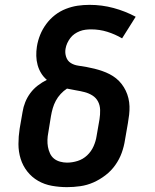

<svg xmlns="http://www.w3.org/2000/svg" viewBox="-20 -763 640 791"><path d="M256 8Q225 8 194 2.5Q163 -3 137 -18Q111 -33 92.5 -56.5Q74 -80 65 -109Q56 -138 56 -169.5Q56 -201 61 -233L73 -302Q76 -322 84 -342Q92 -362 105 -379.5Q118 -397 135.5 -410.5Q153 -424 173 -434Q159 -446 149.5 -461.5Q140 -477 135 -495Q130 -513 129.5 -532.5Q129 -552 132 -571Q136 -596 145.5 -619.5Q155 -643 170.5 -664Q186 -685 206.5 -701Q227 -717 251.5 -726.5Q276 -736 300 -739.5Q324 -743 349 -743Q400 -743 448 -730Q496 -717 539 -694L483 -605Q454 -622 422 -632Q390 -642 355 -642Q344 -642 332 -640.5Q320 -639 308.5 -634.5Q297 -630 287 -623Q277 -616 269.5 -606Q262 -596 257 -585Q252 -574 250 -562Q247 -545 252.5 -528.5Q258 -512 271.5 -503.5Q285 -495 302.5 -492.5Q320 -490 336.5 -487Q353 -484 369 -480Q385 -476 401 -470.5Q417 -465 431.5 -457.5Q446 -450 458.5 -440Q471 -430 481 -417Q491 -404 498 -389.5Q505 -375 509 -358.5Q513 -342 513.5 -325Q514 -308 512 -290.5Q510 -273 507 -256L495 -187Q491 -160 481.5 -133.5Q472 -107 455 -83Q438 -59 414.5 -41Q391 -23 365 -11.5Q339 0 311 4Q283 8 256 8ZM256 -93Q278 -93 300 -100Q322 -107 339 -123Q356 -139 365.5 -160.5Q375 -182 378 -203L390 -272Q393 -291 392.5 -310Q392 -329 384 -344.5Q376 -360 361 -369.5Q346 -379 328.5 -383.5Q311 -388 292.5 -391Q274 -394 256 -398Q242 -389 230 -376Q218 -363 210 -348Q202 -333 197.5 -317.5Q193 -302 190 -285L179 -217Q176 -202 175.5 -187Q175 -172 177.5 -158Q180 -144 186 -131Q192 -118 202.5 -109.5Q213 -101 227.5 -97Q242 -93 256 -93Z"/></svg>

Font: Iosevka Slab Extended Oblique
Style: Bold
Weight: 700
Width: 7
Italic angle: -9°
Monospace: yes
Designer: Belleve Invis
Foundry: Belleve Invis
Version: Version 11.1.1; ttfautohint (v1.8.3)